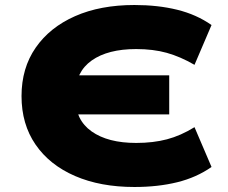

<svg xmlns="http://www.w3.org/2000/svg" viewBox="-20 -736 912 767"><path d="M517 11Q381 11 279.5 -33Q178 -77 122 -158.5Q66 -240 66 -352Q66 -464 122.5 -545.5Q179 -627 280 -671.5Q381 -716 517 -716Q611 -716 688 -697Q765 -678 825 -636L757 -477Q700 -510 646 -525Q592 -540 524 -540Q411 -540 346.5 -494.5Q282 -449 281 -361L262 -435H656V-279H262L281 -345Q281 -257 346 -211Q411 -165 524 -165Q592 -165 647 -179.5Q702 -194 757 -228L825 -69Q765 -27 688 -8Q611 11 517 11Z"/></svg>

Font: Nunito Sans 10pt Expanded Black
Style: Regular
Weight: 900
Width: 7
Designer: Vernon Adams
Foundry: Vernon Adams
Version: Version 3.101;gftools[0.9.27]